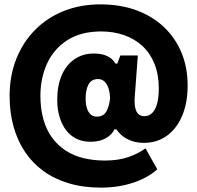

<svg xmlns="http://www.w3.org/2000/svg" viewBox="-20 -758 903 879"><path d="M443 101Q362 101 296 81.5Q230 62 179.5 25.5Q129 -11 94.5 -62.5Q60 -114 42 -178.5Q24 -243 24 -318Q24 -411 54.5 -488Q85 -565 141 -621.5Q197 -678 273 -708Q349 -738 440 -738Q530 -738 603 -711.5Q676 -685 729 -635.5Q782 -586 810.5 -518Q839 -450 839 -366Q839 -287 814 -228Q789 -169 744 -136.5Q699 -104 639 -104Q609 -104 584 -112.5Q559 -121 541.5 -135Q524 -149 513 -166H504Q493 -142 465 -125.5Q437 -109 394 -109Q357 -109 328.5 -123.5Q300 -138 281 -164Q262 -190 252 -225Q242 -260 242 -300Q242 -367 263 -414.5Q284 -462 322 -487.5Q360 -513 409 -513Q434 -513 453.5 -507.5Q473 -502 487 -491.5Q501 -481 508 -467H517L531 -504H611L598 -329Q594 -290 598.5 -267.5Q603 -245 614 -235.5Q625 -226 640 -226Q663 -226 678 -242Q693 -258 700 -286.5Q707 -315 707 -353Q707 -416 687.5 -465Q668 -514 632.5 -547Q597 -580 548.5 -597Q500 -614 443 -614Q351 -614 289 -574.5Q227 -535 196 -468Q165 -401 165 -320Q165 -259 179 -210.5Q193 -162 219 -127Q245 -92 281 -68.5Q317 -45 362.5 -34Q408 -23 460 -23Q522 -23 568 -39Q614 -55 646 -79L700 17Q677 39 638.5 58.5Q600 78 550 89.5Q500 101 443 101ZM423 -224Q453 -224 466.5 -247Q480 -270 484 -309Q483 -332 478.5 -348Q474 -364 467 -374.5Q460 -385 450.5 -390.5Q441 -396 429 -396Q398 -396 385 -371Q372 -346 372 -307Q372 -286 375.5 -271Q379 -256 385.5 -245.5Q392 -235 401.5 -229.5Q411 -224 423 -224Z"/></svg>

Font: Hubot Sans Condensed ExtraLight Black
Style: Regular
Weight: 900
Version: Version 2.000